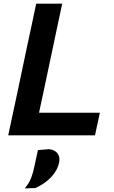

<svg xmlns="http://www.w3.org/2000/svg" viewBox="-20 -733 618 1040"><path d="M24.5 0Q37 -58 48.5 -112Q60 -166 74.5 -233.5L125 -473.5Q140 -542.5 151.8 -598.2Q163.5 -654 176 -713H317Q304 -653 292.2 -597.5Q280.5 -542 266 -473L220 -256Q212 -219 205 -186.2Q198 -153.5 191.5 -122.5H521L494.5 0ZM114 287.5Q138.5 258 149.5 228.5Q160.5 199 168 160.5Q172.5 140.5 176.8 120.2Q181 100 185.5 80L245 75Q277.5 78.5 291.8 98.2Q306 118 300.5 146Q291.5 190 257 226.5Q222.5 263 171.5 285.5Z"/></svg>

Font: Commissioner SemiBold
Style: Italic
Weight: 600
Italic angle: -12°
Designer: Kostas Bartsokas
Foundry: Kostas Bartsokas
Version: Version 1.000; ttfautohint (v1.8.3)